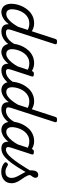

<svg xmlns="http://www.w3.org/2000/svg" viewBox="1074 -2008 953 3142"><g transform="rotate(90 1551.0 -437.5)"><path d="M180 17Q137 17 106 -2.5Q75 -22 58.5 -59Q42 -96 42 -146Q42 -190 54.5 -241Q67 -292 92.5 -341Q118 -390 156.5 -430.5Q195 -471 247 -495Q299 -519 365 -519Q399 -519 431 -509Q463 -499 492 -481L616 -862Q623 -882 632.5 -888Q642 -894 661 -894Q692 -894 700.5 -884.5Q709 -875 702 -855L470 -143Q455 -95 465.5 -76.5Q476 -58 520 -58Q532 -58 537.5 -46.5Q543 -35 540.5 -20.5Q538 -6 527 5.5Q516 17 497 17Q462 17 438.5 8Q415 -1 401.5 -16.5Q388 -32 382 -52Q376 -72 377 -93L376 -103Q342 -57 306 -31Q270 -5 237.5 6Q205 17 180 17ZM208 -63Q243 -63 278 -85.5Q313 -108 348.5 -151.5Q384 -195 418 -255L470 -415Q441 -429 416 -434.5Q391 -440 366 -440Q316 -440 277 -421Q238 -402 210.5 -370Q183 -338 165.5 -300Q148 -262 140 -224.5Q132 -187 132 -157Q132 -126 140.5 -105.5Q149 -85 166.5 -74Q184 -63 208 -63Z M497 17Q483 17 476.5 5.5Q470 -6 472.5 -20.5Q475 -35 487 -46.5Q499 -58 520 -58Q546 -58 572.5 -69Q599 -80 625 -101.5Q651 -123 673 -153Q695 -183 712 -220Q717 -235 729.5 -234.5Q742 -234 751.5 -224.5Q761 -215 757 -201Q739 -150 711 -109.5Q683 -69 649 -41Q615 -13 576 2Q537 17 497 17Z M833 17Q790 17 759 -2.5Q728 -22 711.5 -59Q695 -96 695 -146Q695 -190 707.5 -241Q720 -292 745.5 -341Q771 -390 809.5 -430.5Q848 -471 900 -495Q952 -519 1018 -519Q1061 -519 1102 -502.5Q1143 -486 1176 -461L1163 -392Q1120 -420 1086.5 -430Q1053 -440 1020 -440Q969 -440 930.5 -421Q892 -402 864.5 -370Q837 -338 819.5 -300Q802 -262 793.5 -224.5Q785 -187 785 -157Q785 -126 794 -105.5Q803 -85 820 -74Q837 -63 862 -63Q897 -63 934 -88Q971 -113 1008.5 -160.5Q1046 -208 1080 -273L1102 -229Q1058 -134 1009 -80Q960 -26 914.5 -4.5Q869 17 833 17ZM1132 17Q1094 17 1070 4Q1046 -9 1034.5 -32.5Q1023 -56 1023.5 -86.5Q1024 -117 1035 -152L1144 -483Q1151 -503 1160.5 -509Q1170 -515 1189 -515Q1220 -515 1228.5 -505.5Q1237 -496 1230 -476L1121 -143Q1105 -95 1114 -76.5Q1123 -58 1155 -58Q1169 -58 1174.5 -46.5Q1180 -35 1178 -20.5Q1176 -6 1164.5 5.5Q1153 17 1132 17Z M1132 17Q1118 17 1111.5 5.5Q1105 -6 1107.5 -20.5Q1110 -35 1122 -46.5Q1134 -58 1155 -58Q1181 -58 1207.5 -69Q1234 -80 1260 -101.5Q1286 -123 1308 -153Q1330 -183 1347 -220Q1352 -235 1364.5 -234.5Q1377 -234 1386.5 -224.5Q1396 -215 1392 -201Q1374 -150 1346 -109.5Q1318 -69 1284 -41Q1250 -13 1211 2Q1172 17 1132 17Z M1456 17Q1413 17 1382 -2.5Q1351 -22 1334.5 -59Q1318 -96 1318 -146Q1318 -190 1330.5 -241Q1343 -292 1368.5 -341Q1394 -390 1432.5 -430.5Q1471 -471 1523 -495Q1575 -519 1641 -519Q1675 -519 1707 -509Q1739 -499 1768 -481L1892 -862Q1899 -882 1908.5 -888Q1918 -894 1937 -894Q1968 -894 1976.5 -884.5Q1985 -875 1978 -855L1746 -143Q1731 -95 1741.5 -76.5Q1752 -58 1796 -58Q1808 -58 1813.5 -46.5Q1819 -35 1816.5 -20.5Q1814 -6 1803 5.5Q1792 17 1773 17Q1738 17 1714.5 8Q1691 -1 1677.5 -16.5Q1664 -32 1658 -52Q1652 -72 1653 -93L1652 -103Q1618 -57 1582 -31Q1546 -5 1513.5 6Q1481 17 1456 17ZM1484 -63Q1519 -63 1554 -85.5Q1589 -108 1624.5 -151.5Q1660 -195 1694 -255L1746 -415Q1717 -429 1692 -434.5Q1667 -440 1642 -440Q1592 -440 1553 -421Q1514 -402 1486.5 -370Q1459 -338 1441.5 -300Q1424 -262 1416 -224.5Q1408 -187 1408 -157Q1408 -126 1416.5 -105.5Q1425 -85 1442.5 -74Q1460 -63 1484 -63Z M1773 17Q1759 17 1752.5 5.5Q1746 -6 1748.5 -20.5Q1751 -35 1763 -46.5Q1775 -58 1796 -58Q1822 -58 1848.5 -69Q1875 -80 1901 -101.5Q1927 -123 1949 -153Q1971 -183 1988 -220Q1993 -235 2005.5 -234.5Q2018 -234 2027.5 -224.5Q2037 -215 2033 -201Q2015 -150 1987 -109.5Q1959 -69 1925 -41Q1891 -13 1852 2Q1813 17 1773 17Z M2109 17Q2066 17 2035 -2.5Q2004 -22 1987.5 -59Q1971 -96 1971 -146Q1971 -190 1983.5 -241Q1996 -292 2021.5 -341Q2047 -390 2085.5 -430.5Q2124 -471 2176 -495Q2228 -519 2294 -519Q2337 -519 2378 -502.5Q2419 -486 2452 -461L2439 -392Q2396 -420 2362.5 -430Q2329 -440 2296 -440Q2245 -440 2206.5 -421Q2168 -402 2140.5 -370Q2113 -338 2095.5 -300Q2078 -262 2069.5 -224.5Q2061 -187 2061 -157Q2061 -126 2070 -105.5Q2079 -85 2096 -74Q2113 -63 2138 -63Q2173 -63 2210 -88Q2247 -113 2284.5 -160.5Q2322 -208 2356 -273L2378 -229Q2334 -134 2285 -80Q2236 -26 2190.5 -4.5Q2145 17 2109 17ZM2408 17Q2370 17 2346 4Q2322 -9 2310.5 -32.5Q2299 -56 2299.5 -86.5Q2300 -117 2311 -152L2420 -483Q2427 -503 2436.5 -509Q2446 -515 2465 -515Q2496 -515 2504.5 -505.5Q2513 -496 2506 -476L2397 -143Q2381 -95 2390 -76.5Q2399 -58 2431 -58Q2445 -58 2450.5 -46.5Q2456 -35 2454 -20.5Q2452 -6 2440.5 5.5Q2429 17 2408 17Z M2408 17Q2389 17 2383 5.5Q2377 -6 2381.5 -20.5Q2386 -35 2399 -46.5Q2412 -58 2431 -58Q2460 -58 2493 -80.5Q2526 -103 2568.5 -153.5Q2611 -204 2666.5 -287.5Q2722 -371 2795 -494Q2803 -507 2817.5 -505Q2832 -503 2841.5 -492.5Q2851 -482 2844 -468Q2770 -332 2710 -239Q2650 -146 2600 -89.5Q2550 -33 2504 -8Q2458 17 2408 17Z M2790 19Q2740 19 2702.5 3Q2665 -13 2646 -32Q2636 -42 2635.5 -52.5Q2635 -63 2649 -78Q2660 -90 2670.5 -90.5Q2681 -91 2695 -82Q2709 -72 2734 -61Q2759 -50 2789 -50Q2841 -50 2866.5 -77Q2892 -104 2892 -152Q2892 -177 2883 -204Q2874 -231 2859.5 -258.5Q2845 -286 2829.5 -313Q2814 -340 2799.5 -367.5Q2785 -395 2776.5 -420Q2768 -445 2768 -468Q2768 -527 2787 -556.5Q2806 -586 2845 -586Q2868 -586 2879 -572.5Q2890 -559 2890 -541Q2890 -523 2879 -503.5Q2868 -484 2845 -454Q2845 -433 2854.5 -411Q2864 -389 2879 -365.5Q2894 -342 2911.5 -317.5Q2929 -293 2944 -266.5Q2959 -240 2969 -211.5Q2979 -183 2979 -152Q2979 -70 2926.5 -25.5Q2874 19 2790 19Z"/></g></svg>

Font: Playwrite HR
Style: Regular
Weight: 400
Designer: Veronika Burian, José Scaglione
Foundry: TypeTogether
Version: Version 1.002